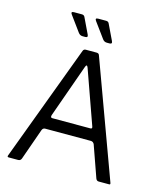

<svg xmlns="http://www.w3.org/2000/svg" viewBox="-122 -937 889 1029"><g transform="rotate(15 322.0 -423.0)"><path d="M413.2 -278 307.3 -575.8Q299.7 -595.7 292.5 -575.8L187.5 -280.7Q182.8 -265.3 195 -265.3H406.3Q418 -265.5 413.2 -278ZM155.2 -188.2 93.7 -14.3Q89 -1.7 75.7 -1.7H23.5Q13.2 -1.7 18 -12.5L258.2 -656Q262.3 -666.2 273.3 -666.2H333Q345.7 -666.2 348.7 -656L584.8 -12.7Q589.3 -1.7 581.2 -1.7H522.8Q511.2 -1.7 506.5 -14.3L445 -188.3Q439.2 -200.2 427 -201.2H172.7Q160 -201.2 155.2 -188.2ZM213.8 -744.3 152.5 -828.2Q140.5 -844 160.3 -844H204.3Q216.7 -844 221.2 -832.5L262 -747.3Q269.5 -731.5 252.7 -731.5H237.7Q222.8 -731.7 213.8 -744.3ZM348.3 -744.5 287 -828.3Q275 -844.2 294.8 -844.2H338.8Q351.2 -844.2 355.7 -832.7L396.5 -747.5Q404 -731.7 387.2 -731.7H372.2Q357.3 -731.8 348.3 -744.5Z"/></g></svg>

Font: Vivano Light
Style: Regular
Weight: 300
Designer: Joe Prince, Josias Burgherr
Version: Version 2.064;September 19, 2022;FontCreator 14.0.0.2877 64-